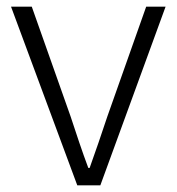

<svg xmlns="http://www.w3.org/2000/svg" viewBox="-20 -554 529 574"><path d="M211 0H280L475 -534H417L301 -206C284 -154 265 -100 248 -52H244C226 -100 208 -154 191 -206L75 -534H13Z"/></svg>

Font: Noto Sans SC Light
Style: Regular
Weight: 300
Designer: Ryoko NISHIZUKA 西塚涼子 (kana, bopomofo & ideographs); Paul D. Hunt (Latin, Greek & Cyrillic); Sandoll Communications 산돌커뮤니
Foundry: Adobe
Version: Version 2.004;hotconv 1.0.118;makeotfexe 2.5.65603